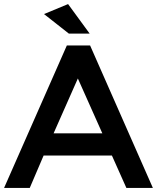

<svg xmlns="http://www.w3.org/2000/svg" viewBox="-20 -922 770 942"><path d="M422 -699 730 0H600L529 -159H194L126 0H0L308 -699ZM482 -268 362 -537 243 -268ZM420 -757H318L196 -853L314 -902Z"/></svg>

Font: Myanmar Khyay
Style: Regular
Weight: 400
Designer: Danh Hong
Foundry: Google Inc.
Version: Version 1.10 March 4, 2015